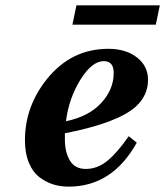

<svg xmlns="http://www.w3.org/2000/svg" viewBox="-20 -684 616 716"><path d="M250 -592 265 -664H576L561 -592ZM73 -161Q73 -286 154 -388Q245 -502 384 -502Q449 -502 490.5 -470Q532 -438 532 -386Q532 -328 486 -286Q417 -225 222 -187V-163Q222 -117 240.5 -85.5Q259 -54 300 -54Q343 -54 380 -84Q417 -114 460 -176L490 -152Q399 12 236 12Q206 12 179.5 4Q153 -4 128 -22.5Q103 -41 88 -76.5Q73 -112 73 -161ZM226 -232Q310 -249 357 -299.5Q404 -350 404 -412Q404 -456 367 -456Q323 -456 280 -387Q237 -318 226 -232Z"/></svg>

Font: Lingua Franca
Style: Bold Italic
Weight: 700
Italic angle: -13°
Version: Version 1.19